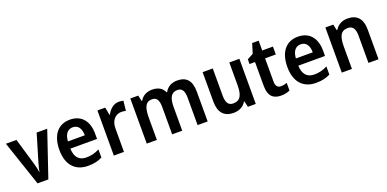

<svg xmlns="http://www.w3.org/2000/svg" viewBox="-9 -1411 4373 2171"><g transform="rotate(-20 2177.5 -325.5)"><path d="M184 0H314L498 -543H371L276 -225C266 -190 253 -145 250 -116H246C242 -150 230 -197 220 -230L128 -543H1Z M773 -552C632 -552 545 -452 545 -268C545 -89 638 10 791 10C863 10 912 -2 962 -27V-125C909 -98 863 -86 804 -86C716 -86 670 -140 667 -242H988V-307C988 -458 909 -552 773 -552ZM774 -460C840 -460 872 -406 872 -328H669C675 -416 713 -460 774 -460Z M1360 -553C1297 -553 1247 -506 1219 -450H1213L1196 -543H1102V0H1224V-280C1223 -381 1282 -435 1348 -435C1370 -435 1388 -432 1403 -428L1416 -546C1400 -550 1378 -553 1360 -553Z M2064 -553C1998 -553 1945 -525 1914 -469H1907C1884 -522 1836 -553 1762 -553C1696 -553 1643 -524 1615 -472H1609L1593 -543H1498V0H1620V-266C1620 -384 1643 -451 1724 -451C1779 -451 1804 -413 1804 -330V0H1925V-282C1925 -392 1953 -451 2030 -451C2084 -451 2110 -414 2110 -329V0H2231V-356C2231 -492 2175 -553 2064 -553Z M2810 -543H2689V-272C2689 -155 2662 -92 2573 -92C2516 -92 2490 -133 2490 -216V-543H2368V-188C2368 -56 2430 10 2542 10C2605 10 2662 -16 2693 -70H2699L2715 0H2810Z M3147 -90C3108 -90 3085 -116 3085 -167V-448H3214V-543H3085V-661H3007L2971 -544L2898 -505V-448H2964V-161C2964 -34 3023 10 3113 10C3156 10 3193 1 3220 -12V-104C3198 -96 3172 -90 3147 -90Z M3516 -552C3375 -552 3288 -452 3288 -268C3288 -89 3381 10 3534 10C3606 10 3655 -2 3705 -27V-125C3652 -98 3606 -86 3547 -86C3459 -86 3413 -140 3410 -242H3731V-307C3731 -458 3652 -552 3516 -552ZM3517 -460C3583 -460 3615 -406 3615 -328H3412C3418 -416 3456 -460 3517 -460Z M4113 -553C4048 -553 3993 -524 3962 -470H3956L3940 -543H3845V0H3967V-266C3967 -390 3994 -451 4080 -451C4140 -451 4166 -410 4166 -329V0H4287V-357C4287 -491 4224 -553 4113 -553Z"/></g></svg>

Font: Noto Sans Myanmar UI SemiCondensed SemiBold
Style: Regular
Weight: 600
Width: 4
Designer: Monotype Design Team
Foundry: Monotype Imaging Inc.
Version: Version 2.103